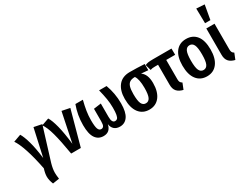

<svg xmlns="http://www.w3.org/2000/svg" viewBox="-90 -1545 3239 2492"><g transform="rotate(-30 1529.0 -299.5)"><path d="M210 -131 301 -542 420 -518 267 -23Q245 54 245 112Q245 148 253 204L155 219Q129 155 129 102Q129 54 150 -11Q114 -194 73 -317.5Q32 -441 -10 -502L102 -542Q133 -492 162 -389Q191 -286 210 -131Z M630 -101 721 -542 840 -518 698 0H553Q519 -205 486 -326.5Q453 -448 411 -504L522 -543Q554 -494 582.5 -383Q611 -272 630 -101Z M1440 -241Q1440 -110 1397 -47.5Q1354 15 1279 15Q1228 15 1196 -12Q1164 -39 1156 -92Q1134 15 1033 15Q956 15 913.5 -46.5Q871 -108 871 -241Q871 -392 922 -529H1034Q1013 -447 1002.5 -379.5Q992 -312 992 -244Q992 -152 1006 -115.5Q1020 -79 1051 -79Q1075 -79 1087.5 -98Q1100 -117 1100 -169V-355L1211 -370V-169Q1211 -79 1260 -79Q1280 -79 1293 -92Q1306 -105 1313 -141.5Q1320 -178 1320 -245Q1320 -312 1309 -378.5Q1298 -445 1277 -529H1389Q1440 -391 1440 -241Z M1961 -436 1857 -445Q1932 -395 1932 -262Q1932 -132 1875.5 -58.5Q1819 15 1721 15Q1622 15 1566 -57.5Q1510 -130 1510 -265Q1510 -390 1568.5 -463Q1627 -536 1740 -536Q1845 -536 1961 -529ZM1804 -262Q1804 -395 1766 -447Q1718 -447 1690.5 -430Q1663 -413 1650.5 -374Q1638 -335 1638 -264Q1638 -163 1658 -121Q1678 -79 1721 -79Q1763 -79 1783.5 -121Q1804 -163 1804 -262Z M2265 -76 2229 14Q2167 -1 2136.5 -36Q2106 -71 2106 -134V-434H2060Q2034 -434 2021 -432Q2008 -430 1989 -424L1965 -510Q1987 -521 2013 -525Q2039 -529 2090 -529H2362L2363 -435H2229V-145Q2229 -117 2237 -102.5Q2245 -88 2265 -76Z M2796 -265Q2796 -133 2740 -59Q2684 15 2585 15Q2486 15 2430 -57.5Q2374 -130 2374 -265Q2374 -399 2430 -471Q2486 -543 2585 -543Q2685 -543 2740.5 -473Q2796 -403 2796 -265ZM2502 -265Q2502 -164 2522 -121.5Q2542 -79 2585 -79Q2628 -79 2648 -121.5Q2668 -164 2668 -265Q2668 -366 2648 -408Q2628 -450 2585 -450Q2542 -450 2522 -407.5Q2502 -365 2502 -265Z M3007 -145Q3007 -117 3014.5 -102Q3022 -87 3042 -76L3006 14Q2944 -1 2914 -36Q2884 -71 2884 -134V-529H3007ZM3022 -810 2984 -596H2904L2900 -818Z"/></g></svg>

Font: Fira Sans Compressed Medium
Style: Regular
Weight: 500
Width: 1
Designer: bBox Type GmbH & Carrois Corporate GbR & Edenspiekermann AG
Foundry: bBox Type GmbH & Carrois Corporate GbR & Edenspiekermann AG
Version: Version 4.301